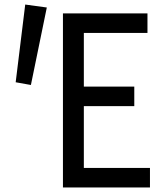

<svg xmlns="http://www.w3.org/2000/svg" viewBox="-20 -825 740 845"><path d="M49 -463 116 -451 186 -792 91 -805ZM257 -766V0H640V-86H349V-358H571V-444H349V-680H629V-766Z"/></svg>

Font: Kawkab Mono Light
Style: Bold
Weight: 400
Monospace: yes
Designer: Abdullah Arif
Foundry: Abdullah Arif
Version: Version 1.000;PS 000.500;hotconv 1.0.88;makeotf.lib2.5.64775